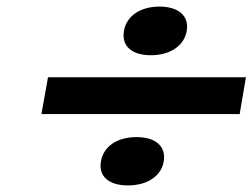

<svg xmlns="http://www.w3.org/2000/svg" viewBox="-20 -626 768 584"><path d="M709 -279 728 -391H126L106 -279ZM439 -458C495 -458 540 -485 548 -532C556 -579 521 -606 465 -606C409 -606 365 -579 357 -532C349 -485 382 -458 439 -458ZM369 -62C425 -62 470 -88 478 -135C486 -182 452 -209 395 -209C338 -209 295 -182 287 -135C279 -88 313 -62 369 -62Z"/></svg>

Font: Asimov
Style: XWidIt
Weight: 500
Designer: Google
Version: Version 2.000980; 2014